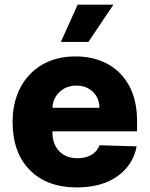

<svg xmlns="http://www.w3.org/2000/svg" viewBox="-20 -795 643 825"><path d="M310 10.3Q181.5 10.3 107.8 -64.6Q34.1 -139.6 34.1 -270.6Q34.1 -355.1 67.5 -418.5Q100.9 -481.9 161.6 -517.2Q222.3 -552.6 304.7 -552.6Q382.1 -552.6 441.8 -520.4Q501.4 -488.3 535.2 -426.1Q568.9 -364 568.9 -274.1V-230.8H205.3V-226.2Q205.3 -176.1 234.2 -145.6Q263.1 -115.1 313.2 -115.1Q347.3 -115.1 372.5 -129.4Q397.7 -143.8 407.7 -170.8L567.1 -166.2Q552.2 -85.9 484.7 -37.8Q417.3 10.3 310 10.3ZM205.3 -331.7H407.3Q407 -373.6 379.1 -400.4Q351.2 -427.2 308.2 -427.2Q264.9 -427.2 236 -399.9Q207 -372.5 205.3 -331.7ZM241.5 -614.7 313.6 -774.9H467.3L359.7 -614.7Z"/></svg>

Font: Inter UI Extra Bold
Style: Regular
Weight: 800
Designer: Rasmus Andersson
Foundry: rsms
Version: 3.2;8d6f07862